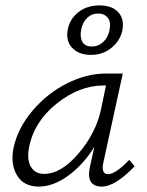

<svg xmlns="http://www.w3.org/2000/svg" viewBox="-20 -685 543 710"><path d="M316 -482Q271 -482 246.5 -508.5Q222 -535 231 -578Q239 -616 270.5 -640.5Q302 -665 348 -665Q395 -665 418 -639Q441 -613 432 -571Q424 -534 392 -508Q360 -482 316 -482ZM280 -575Q275 -546 285 -529.5Q295 -513 319 -513Q344 -513 362 -530Q380 -547 385 -574Q391 -604 378.5 -619.5Q366 -635 343 -635Q319 -635 302 -618.5Q285 -602 280 -575ZM458 -94 478 -70Q405 5 357 5Q296 5 313 -70L329 -142Q288 -76 232.5 -35.5Q177 5 123 5Q68 5 43 -36.5Q18 -78 30 -138Q46 -212 100.5 -276Q155 -340 227.5 -376.5Q300 -413 370 -413H434L362 -83Q353 -41 380 -41Q407 -41 458 -94ZM143 -42Q206 -42 270 -117Q334 -192 353 -278L372 -369H364Q273 -369 189 -301.5Q105 -234 87 -138Q79 -94 94.5 -68Q110 -42 143 -42Z"/></svg>

Font: EauTest Semilight
Style: Italic
Weight: 300
Italic angle: -12°
Designer: Christian Thalmann (Catharsis Fonts)
Version: Version 0.001;PS 000.001;hotconv 1.0.88;makeotf.lib2.5.64775